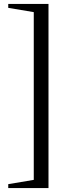

<svg xmlns="http://www.w3.org/2000/svg" viewBox="-20 -754 311 978"><path d="M227 204H22V184L183 157L152 185V-715L183 -687L22 -714V-734H227Z"/></svg>

Font: Platypi Light
Style: Regular
Weight: 300
Designer: David Sargent
Foundry: Bolt Cutter Type
Version: Version 1.200